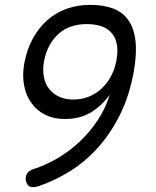

<svg xmlns="http://www.w3.org/2000/svg" viewBox="-20 -759 640 789"><path d="M336 -660Q304 -660 275 -651Q246 -642 223 -622Q200 -602 183.5 -572.5Q167 -543 160 -502Q155 -470 160.5 -442Q166 -414 182 -393.5Q198 -373 223 -361.5Q248 -350 281 -350Q316 -350 345.5 -362Q375 -374 398 -395.5Q421 -417 436.5 -446.5Q452 -476 458 -509Q466 -551 459.5 -580Q453 -609 435.5 -627Q418 -645 392.5 -652.5Q367 -660 336 -660ZM141 5Q122 12 108 9.5Q94 7 88 -11Q82 -27 89.5 -42.5Q97 -58 117 -64Q168 -80 217 -109Q266 -138 307.5 -177Q349 -216 381.5 -265Q414 -314 431 -370Q398 -324 353.5 -297Q309 -270 246 -270Q201 -270 166.5 -287Q132 -304 109.5 -335Q87 -366 79 -408Q71 -450 80 -500Q91 -558 116 -602.5Q141 -647 176 -677.5Q211 -708 255.5 -723.5Q300 -739 349 -739Q404 -739 443.5 -724.5Q483 -710 506.5 -677.5Q530 -645 536.5 -593Q543 -541 530 -466Q512 -366 473.5 -288.5Q435 -211 383 -153Q331 -95 268.5 -56Q206 -17 141 5Z"/></svg>

Font: Maple Mono NL Light
Style: Italic
Weight: 300
Italic angle: -10°
Monospace: yes
Designer: subframe7536
Version: Version 7.000